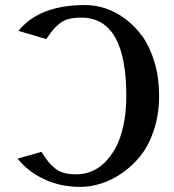

<svg xmlns="http://www.w3.org/2000/svg" viewBox="-20 -730 690 760"><path d="M49.8 -102.1 144 -128.9Q160.2 -104 170.9 -90.3Q181.6 -76.7 198 -63.5Q214.4 -50.3 234.6 -45.2Q254.9 -40 283.2 -40Q312.5 -40 340.3 -50.8Q368.2 -61.5 393.6 -85.9Q418.9 -110.4 438 -145.5Q457 -180.7 468.5 -233.4Q480 -286.1 480 -350.1Q480 -660.2 301.8 -660.2Q273.4 -660.2 252.7 -655Q231.9 -649.9 216.1 -637Q200.2 -624 191.9 -614.3Q183.6 -604.5 168.9 -583.5Q165 -578.1 163.1 -575.2L53.2 -607.9Q135.3 -710 316.9 -710Q357.4 -710 397.7 -696.8Q438 -683.6 476.6 -654.8Q515.1 -626 544.4 -585Q573.7 -543.9 591.8 -483.2Q609.9 -422.4 609.9 -350.1Q609.9 -278.3 589.8 -217Q569.8 -155.8 537.6 -115Q505.4 -74.2 463.9 -45.4Q422.4 -16.6 380.1 -3.4Q337.9 9.8 297.9 9.8Q219.2 9.8 154.1 -21Q88.9 -51.8 49.8 -102.1Z"/></svg>

Font: Pfennig
Style: Bold
Weight: 700
Version: Version 20120410 ; ttfautohint (v0.8)